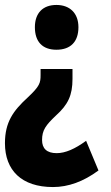

<svg xmlns="http://www.w3.org/2000/svg" viewBox="-35 -581 450 776"><path d="M282 -471C282 -528 247 -561 193 -561C138 -561 106 -528 106 -471C106 -412 137 -380 193 -380C250 -380 282 -412 282 -471ZM258 -262V-302H129V-278C129 -246 126 -233 77 -187C18 -133 -15 -87 -15 -2C-15 107 52 175 179 175C241 175 302 153 363 108L313 -12C268 21 229 38 194 38C154 38 135 19 135 -15C135 -55 150 -75 191 -114C240 -158 258 -196 258 -262Z"/></svg>

Font: Noto Sans Bengali ExtraCondensed ExtraBold
Style: Regular
Weight: 800
Width: 2
Designer: Joana Ranito - Universal Thirst; Jelle Bosma - Monotype Design Team
Foundry: Universal Thirst ehf.
Version: Version 3.000